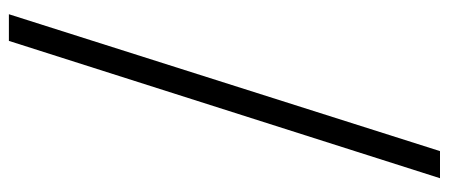

<svg xmlns="http://www.w3.org/2000/svg" viewBox="-309 -523 1010 432"><g transform="rotate(-90 196.0 -307.0)"><path d="M11 178H72L380 -792H320Z"/></g></svg>

Font: ChiuKong Gothic MN Normal
Style: Regular
Weight: 350
Designer: Ryoko NISHIZUKA 西塚涼子 (kana, bopomofo & ideographs); Paul D. Hunt (Latin, Greek & Cyrillic); Sandoll Communications 산돌커뮤니
Foundry: Adobe
Version: Version 1.300